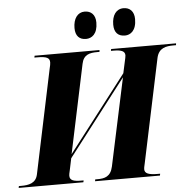

<svg xmlns="http://www.w3.org/2000/svg" viewBox="-85 -991 1049 1052"><g transform="rotate(-5 439.0 -465.5)"><path d="M628 -781C658 -781 691 -802 691 -866C691 -909 667 -931 633 -931C592 -931 569 -897 569 -846C569 -802 591 -781 628 -781ZM414 -781C445 -781 478 -802 478 -866C478 -909 454 -931 419 -931C380 -931 356 -897 356 -846C356 -802 378 -781 414 -781ZM-25 0H331L333 -10H320C280 -10 257 -16 257 -42C257 -46 258 -56 263 -75L276 -137L597 -554L494 -72C482 -17 448 -10 410 -10H397L395 0H752L754 -10H741C692 -10 669 -18 669 -42C669 -46 670 -56 675 -75L795 -644C807 -697 846 -704 889 -704H902L903 -714H546L544 -704H558C599 -704 621 -697 621 -673C621 -668 618 -652 614 -636L601 -576L280 -159L383 -647C393 -697 428 -704 468 -704H481L482 -714H125L123 -704H136C192 -704 207 -695 207 -670C207 -663 205 -651 201 -636L81 -65C71 -17 31 -10 -10 -10H-23Z"/></g></svg>

Font: Noto Serif Display ExtraBold
Style: Italic
Weight: 800
Italic angle: -12°
Designer: Monotype Design Team
Foundry: Monotype Imaging Inc.
Version: Version 2.009